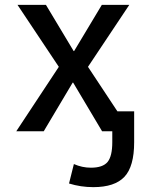

<svg xmlns="http://www.w3.org/2000/svg" viewBox="-20 -540 604 790"><path d="M281 -200H279L160 0H47L222 -265L52 -520H169L283 -330H285L399 -520H512L342 -265L463 -82H532V45Q532 145 492 187.5Q452 230 364 230Q312 230 264 215L284 135Q318 150 354 150Q403 150 422.5 126.5Q442 103 442 45V0H402H400Z"/></svg>

Font: Mplus 1p Medium
Style: Regular
Weight: 500
Version: Version 1.061